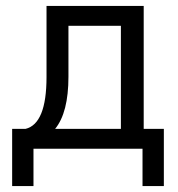

<svg xmlns="http://www.w3.org/2000/svg" viewBox="-20 -502 601 648"><path d="M21 126V-67H66Q137 -84 137 -242V-482H465V-67H533V126H461V0H93V126ZM211 -243Q211 -122 166 -67H388V-415H211Z"/></svg>

Font: Cantarell
Style: Regular
Weight: 400
Designer: Dave Crossland, Nikolaus Waxweiler, Florian Fecher, Jacques Le Bailly, Eben Sorkin, Alexei Vanyashin, Alexios Zavras, Em
Version: Version 0.303